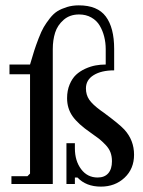

<svg xmlns="http://www.w3.org/2000/svg" viewBox="-20 -691 538 721"><path d="M483.4 -109.9Q483.4 -57.1 447.8 -23.7Q412.1 9.8 358.9 9.8Q303.2 9.8 271 -24.4H261.2V0H229.5V-153.3H261.2V-134.3Q261.2 -86.9 284.7 -55.7Q308.1 -24.4 346.7 -24.4Q372.6 -24.4 386.5 -40.3Q400.4 -56.2 400.4 -85.4Q400.4 -104 394.8 -118.9Q389.2 -133.8 376 -147.5Q362.8 -161.1 352.1 -169.7Q341.3 -178.2 320.8 -192.4Q272.5 -225.6 252.2 -254.9Q231.9 -284.2 231.9 -322.3Q231.9 -351.1 241.5 -373.8Q251 -396.5 265.6 -410.2Q280.3 -423.8 300.3 -432.9Q320.3 -441.9 338.9 -445.3Q357.4 -448.7 377 -448.7V-506.3Q377 -530.8 371.3 -553.2Q365.7 -575.7 354.5 -594.7Q343.3 -613.8 323.2 -625.2Q303.2 -636.7 276.9 -636.7Q242.2 -636.7 219 -616.5Q195.8 -596.2 187 -568.4Q178.2 -540.5 178.2 -506.8V0H22.9V-29.3H83L92.8 -39.1V-412.1H15.6V-448.7H92.8Q102.5 -481.9 108.6 -501Q114.7 -520 125 -546.9Q135.3 -573.7 144.3 -589.1Q153.3 -604.5 167.2 -622.3Q181.2 -640.1 196 -649.2Q210.9 -658.2 231.4 -664.6Q252 -670.9 275.9 -670.9Q346.2 -670.9 377.4 -628.9Q408.7 -586.9 408.7 -507.3V-426.8Q360.8 -426.8 331.8 -408.9Q302.7 -391.1 302.7 -358.9Q302.7 -335 314.9 -316.9Q327.1 -298.8 358.4 -275.9Q361.8 -273.4 368.2 -269Q427.2 -225.6 446.8 -204.6Q483.4 -164.6 483.4 -109.9Z"/></svg>

Font: Happy Times at the IKOB
Style: Regular
Weight: 400
Designer: Lucas Le Bihan
Foundry: Lucas Le Bihan
Version: Version 1.000;PS 1.0;hotconv 1.0.88;makeotf.lib2.5.647800